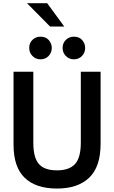

<svg xmlns="http://www.w3.org/2000/svg" viewBox="-20 -1134 696 1170"><path d="M327.5 15Q198.5 15 130.5 -50.5Q62.5 -116 62.5 -252V-697H183V-265.5Q183 -173.5 216.8 -134.8Q250.5 -96 327.5 -96Q402.5 -96 437.5 -134.8Q472.5 -173.5 472.5 -265.5V-697H593V-257Q593 -118 523.8 -51.5Q454.5 15 327.5 15ZM227 -772.5Q197.5 -772.5 177.8 -792.8Q158 -813 158 -842Q158 -872.5 178.2 -891.5Q198.5 -910.5 227 -910.5Q259.5 -910.5 277.5 -889.5Q295.5 -868.5 295.5 -842Q295.5 -813 276 -792.8Q256.5 -772.5 227 -772.5ZM430.5 -772.5Q401 -772.5 381.2 -792.8Q361.5 -813 361.5 -842Q361.5 -872.5 381.8 -891.5Q402 -910.5 430.5 -910.5Q463 -910.5 481 -889.5Q499 -868.5 499 -842Q499 -813 479.5 -792.8Q460 -772.5 430.5 -772.5ZM371.5 -972.5H285L144.5 -1114.5H267.5Z"/></svg>

Font: Acari Sans Neue
Style: Bold
Weight: 700
Designer: Alfredo Marco Pradil (font), Cristiano Sobral (main changes)
Foundry: Hanken Design Co. (font), Cristiano Sobral (main changes)
Version: Version 2.459;March 19, 2022;FontCreator 14.0.0.2808 64-bit;